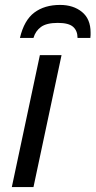

<svg xmlns="http://www.w3.org/2000/svg" viewBox="-20 -760 388 780"><path d="M28 0 142 -536H230L116 0ZM61 -606Q78 -678 119.5 -709Q161 -740 224 -740Q278 -740 313 -711.5Q348 -683 348 -628Q348 -623 348 -617.5Q348 -612 347 -606H295Q295 -635 277 -651Q259 -667 215 -667Q169 -667 146.5 -650.5Q124 -634 116 -606Z"/></svg>

Font: Noto Sans
Style: Italic
Weight: 400
Italic angle: -12°
Designer: Monotype Design Team
Foundry: Monotype Imaging Inc.
Version: Version 2.013; ttfautohint (v1.8.4.7-5d5b)